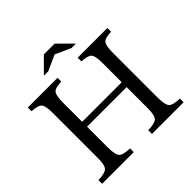

<svg xmlns="http://www.w3.org/2000/svg" viewBox="-232 -1175 1389 1389"><g transform="rotate(-45 462.5 -480.0)"><path d="M770 -611V-159Q770 -83 789 -61.5Q808 -40 879 -38V0H555V-38Q625 -40 645 -60.5Q665 -81 665 -152V-369H260V-159Q260 -83 279 -61.5Q298 -40 369 -38V0H45V-38Q115 -40 135 -60.5Q155 -81 155 -152V-618Q155 -688 137 -708.5Q119 -729 55 -732V-770H359V-732Q295 -730 277.5 -708.5Q260 -687 260 -611V-419H665V-618Q665 -688 647 -708.5Q629 -729 565 -732V-770H869V-732Q805 -730 787.5 -708.5Q770 -687 770 -611ZM409 -960H519L628 -851H583L464 -905L345 -851H300Z"/></g></svg>

Font: Libre Baskerville
Style: Regular
Weight: 400
Designer: Pablo Impallari, Rodrigo Fuenzalida
Foundry: Pablo Impallari, Rodrigo Fuenzalida
Version: Version 1.000